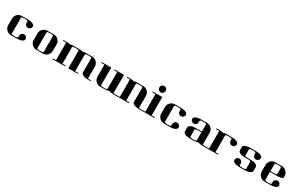

<svg xmlns="http://www.w3.org/2000/svg" viewBox="252 -2344 6217 4006"><g transform="rotate(30 3361.0 -341.0)"><path d="M77.1 -153.8V-308.1Q77.1 -371.6 122.1 -416.5Q166.5 -460.9 231 -460.9H384.8Q449.2 -460.9 493.7 -438.5Q538.1 -416 538.1 -384.3Q538.1 -353 515.6 -330.6Q493.2 -308.1 460.9 -308.1Q429.2 -308.1 407.2 -330.1Q384.8 -352.5 384.8 -384.8V-422.9Q384.8 -441.9 308.1 -441.9Q231 -441.9 231 -422.9V-38.1Q231 -19 308.1 -19Q384.8 -19 384.8 -38.1V-77.1Q384.8 -108.4 407.2 -130.9Q430.2 -153.3 460.9 -153.8Q493.2 -153.8 516.1 -130.9Q538.1 -108.4 538.1 -76.7Q538.1 -45.4 493.2 -22.5Q448.7 0 384.8 0H231Q167 0 122.1 -44.9Q77.1 -89.8 77.1 -153.8Z M691.9 -153.8V-308.1Q691.9 -372.6 736.8 -416Q781.7 -460.9 845.7 -460.9H999.5Q1064 -460.9 1108.9 -416Q1152.8 -370.6 1152.8 -308.1V-153.8Q1152.8 -89.8 1107.9 -44.9Q1063 0 999.5 0H845.7Q781.7 0 736.8 -44.9Q691.9 -89.8 691.9 -153.8ZM845.7 -38.1Q845.7 -19 922.9 -19Q999.5 -19 999.5 -38.1V-422.9Q999.5 -441.9 922.9 -441.9Q845.7 -441.9 845.7 -422.9Z M1229.5 0V-19H1306.6V-441.9H1229.5V-460.9H1306.6Q1357.9 -460.9 1395.5 -448.2Q1424.3 -460.9 1460.4 -460.9H1614.3Q1666 -460.9 1702.6 -448.2Q1731.4 -460.9 1767.6 -460.9H1921.4Q1985.4 -460.9 2030.3 -416Q2075.7 -370.6 2075.7 -308.1V-19H2152.3V0H2075.7Q2010.7 0 1966.3 -22.5Q1921.4 -45.4 1921.4 -77.1V-422.9Q1921.4 -441.9 1844.7 -441.9Q1767.6 -441.9 1767.6 -422.9V-19H1844.7V0H1614.3V-422.9Q1614.3 -441.9 1537.6 -441.9Q1460.4 -441.9 1460.4 -422.9V-19H1537.6V0Z M2151.4 -441.9V-460.9H2382.3V-38.1Q2382.3 -19 2459.5 -19Q2536.1 -19 2536.1 -38.1V-441.9H2459.5V-460.9H2689.5V-19H2766.6V0H2689.5Q2631.3 0 2590.3 -18.1Q2544.9 0 2459.5 0H2382.3Q2318.4 0 2273.4 -44.9Q2228.5 -89.8 2228.5 -153.8V-441.9Z M2766.1 0V-19H2843.3V-441.9H2766.1V-460.9H2843.3Q2894.5 -460.9 2932.1 -448.2Q2960.9 -460.9 2997.1 -460.9H3150.9Q3214.8 -460.9 3259.8 -416Q3304.2 -371.6 3304.2 -308.1V-19H3381.3V0H3304.2Q3240.2 0 3195.8 -22.5Q3150.9 -45.4 3150.9 -77.1V-422.9Q3150.9 -441.9 3074.2 -441.9Q2997.1 -441.9 2997.1 -422.9V-19H3074.2V0Z M3380.9 0V-19H3458V-441.9H3380.9V-460.9H3611.8V-19H3689V0ZM3458 -605Q3458 -637.7 3480 -660.2Q3502 -682.1 3534.2 -682.1Q3566.9 -682.1 3588.9 -659.7Q3610.8 -636.7 3610.8 -605.5Q3610.8 -573.2 3588.9 -550.8Q3566.9 -527.8 3534.7 -527.8Q3502.9 -527.8 3480.5 -550.3Q3458 -572.8 3458 -605Z M3764.6 -153.8V-308.1Q3764.6 -371.6 3809.6 -416.5Q3854 -460.9 3918.5 -460.9H4072.3Q4136.7 -460.9 4181.2 -438.5Q4225.6 -416 4225.6 -384.3Q4225.6 -353 4203.1 -330.6Q4180.7 -308.1 4148.4 -308.1Q4116.7 -308.1 4094.7 -330.1Q4072.3 -352.5 4072.3 -384.8V-422.9Q4072.3 -441.9 3995.6 -441.9Q3918.5 -441.9 3918.5 -422.9V-38.1Q3918.5 -19 3995.6 -19Q4072.3 -19 4072.3 -38.1V-77.1Q4072.3 -108.4 4094.7 -130.9Q4117.7 -153.3 4148.4 -153.8Q4180.7 -153.8 4203.6 -130.9Q4225.6 -108.4 4225.6 -76.7Q4225.6 -45.4 4180.7 -22.5Q4136.2 0 4072.3 0H3918.5Q3854.5 0 3809.6 -44.9Q3764.6 -89.8 3764.6 -153.8Z M4379.4 -172.9Q4379.4 -204.6 4424.3 -227.5Q4468.8 -250 4533.2 -250H4687V-422.9Q4687 -441.9 4610.4 -441.9Q4533.2 -441.9 4533.2 -422.9V-384.8Q4533.2 -353 4510.7 -330.6Q4488.3 -308.1 4456.1 -308.1Q4424.3 -308.1 4401.4 -330.1Q4379.4 -352.1 4379.4 -384.8Q4379.4 -417 4424.3 -439Q4469.2 -460.9 4533.2 -460.9H4687Q4751 -460.9 4795.9 -416Q4840.3 -371.6 4840.3 -308.1V-19H4917.5V0H4840.3Q4782.2 0 4741.2 -18.1Q4695.8 0 4610.4 0H4533.2Q4469.2 0 4424.3 -22Q4379.4 -43.9 4379.4 -77.1ZM4533.2 -38.1Q4533.2 -19 4610.4 -19Q4687 -19 4687 -38.1V-231H4610.4Q4533.2 -231 4533.2 -210.9Z M4917 -19H4994.1V-441.9H4917V-460.9H4994.1Q5045.4 -460.9 5083 -448.2Q5111.8 -460.9 5147.9 -460.9H5301.8Q5366.2 -460.9 5410.6 -438.5Q5455.1 -416 5455.1 -384.3Q5455.1 -353 5432.6 -330.6Q5410.2 -308.1 5377.9 -308.1Q5346.2 -308.1 5324.2 -330.1Q5301.8 -352.5 5301.8 -384.8V-422.9Q5301.8 -441.9 5225.1 -441.9Q5147.9 -441.9 5147.9 -422.9V-19H5225.1V0H4917Z M5569.8 -308.1V-384.8Q5569.8 -417 5614.7 -439Q5659.7 -460.9 5723.6 -460.9H5877.4Q5941.9 -460.9 5986.3 -438.5Q6030.8 -416 6030.8 -384.3Q6030.8 -353 6008.3 -330.6Q5985.8 -308.1 5953.6 -308.1Q5921.9 -308.1 5899.9 -330.1Q5877.4 -352.5 5877.4 -384.8V-422.9Q5877.4 -441.9 5800.8 -441.9Q5723.6 -441.9 5723.6 -422.9V-269Q5723.6 -250 5800.8 -250H5877.4Q5941.9 -250 5986.3 -227.5Q6030.8 -205.1 6030.8 -172.9V-77.1Q6030.8 -45.4 5985.8 -22.5Q5941.4 0 5877.4 0H5723.6Q5659.7 0 5614.7 -22Q5569.8 -43.9 5569.8 -76.7Q5569.8 -108.9 5592.3 -131.3Q5614.7 -153.8 5646.5 -153.8Q5678.7 -153.8 5700.7 -130.9Q5723.1 -107.9 5723.6 -77.1V-38.1Q5723.6 -19 5800.8 -19Q5877.4 -19 5877.4 -38.1V-210.9Q5877.4 -230.5 5800.8 -231H5723.6Q5659.7 -231 5614.7 -252.9Q5569.8 -274.9 5569.8 -308.1Z M6184.6 -153.8V-308.1Q6184.6 -371.6 6229.5 -416.5Q6273.9 -460.9 6338.4 -460.9H6492.2Q6556.2 -460.9 6601.1 -416Q6645.5 -371.6 6645.5 -308.1V-269Q6645.5 -253.4 6600.6 -242.2Q6554.7 -231 6492.2 -231H6338.4V-38.1Q6338.4 -19 6415.5 -19Q6492.2 -19 6492.2 -38.1V-77.1Q6492.2 -108.4 6514.6 -130.9Q6537.6 -153.3 6568.4 -153.8Q6600.6 -153.8 6623.5 -130.9Q6645.5 -108.4 6645.5 -76.7Q6645.5 -45.4 6600.6 -22.5Q6556.2 0 6492.2 0H6338.4Q6274.4 0 6229.5 -44.9Q6184.6 -89.8 6184.6 -153.8ZM6338.4 -250H6415.5Q6492.2 -250 6492.2 -269V-422.9Q6492.2 -441.9 6415.5 -441.9Q6338.4 -441.9 6338.4 -422.9Z"/></g></svg>

Font: Hjet
Style: Regular
Weight: 400
Designer: T. Christopher White
Version: Version 1.2